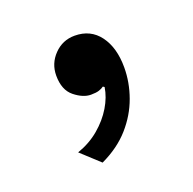

<svg xmlns="http://www.w3.org/2000/svg" viewBox="-61 -172 376 374"><g transform="rotate(-20 127.0 15.5)"><path d="M127 -110Q160 -110 178.5 -85Q197 -60 197 -19Q197 12 186 42.5Q175 73 152.5 98.5Q130 124 94 141L56 106Q82 97 101.5 80.5Q121 64 133 44Q145 24 148 4L145 2Q141 5 135 7Q129 9 118 9Q102 9 84.5 -5Q67 -19 67 -49Q67 -74 84.5 -92Q102 -110 127 -110Z"/></g></svg>

Font: Kantumruy Pro
Style: Regular
Weight: 400
Designer: Sovichet Tep
Foundry: Sovichet Tep
Version: Version 1.002